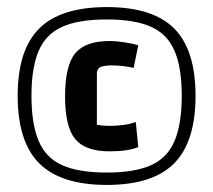

<svg xmlns="http://www.w3.org/2000/svg" viewBox="-20 -702 603 543"><path d="M282 -179Q152 -179 91 -240Q30 -301 30 -431Q30 -561 91 -621.5Q152 -682 282 -682Q412 -682 472.5 -621.5Q533 -561 533 -431Q533 -301 472.5 -240Q412 -179 282 -179ZM290 -274Q221 -274 192.5 -309Q164 -344 164 -429Q164 -516 192.5 -551Q221 -586 290 -586Q309 -586 334 -582Q359 -578 371 -574L358 -510Q346 -513 329 -515Q312 -517 297 -517Q273 -517 263.5 -512Q254 -507 254 -494V-349Q261 -348 270.5 -347Q280 -346 290 -346Q309 -346 328.5 -348.5Q348 -351 364 -357L371 -286Q342 -274 290 -274ZM282 -214Q360 -214 406.5 -234.5Q453 -255 473.5 -303Q494 -351 494 -431Q494 -511 473.5 -558.5Q453 -606 406.5 -626.5Q360 -647 282 -647Q203 -647 156.5 -626.5Q110 -606 89.5 -558.5Q69 -511 69 -431Q69 -351 89.5 -303Q110 -255 156.5 -234.5Q203 -214 282 -214Z"/></svg>

Font: Changa ExtraLight Medium
Style: Regular
Weight: 500
Version: Version 3.002; ttfautohint (v1.8.2)